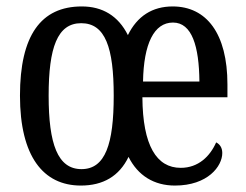

<svg xmlns="http://www.w3.org/2000/svg" viewBox="-20 -566 764 596"><path d="M231 10C300 10 350 -19 379 -79C408 -21 458 10 523 10C625 10 670 -50 670 -91C670 -109 661 -119 651 -124C632 -81 596 -45 541 -45C466 -45 423 -114 422 -264H686V-304C686 -462 621 -546 516 -546C453 -546 406 -516 377 -457C347 -517 298 -546 234 -546C107 -546 42 -456 42 -269C42 -81 114 10 231 10ZM599 -313H424C426 -430 458 -496 517 -496C576 -496 598 -422 599 -313ZM233 -41C159 -41 131 -119 131 -269C131 -418 158 -494 232 -494C307 -494 333 -418 333 -269C333 -119 307 -41 233 -41Z"/></svg>

Font: Noto Serif Armenian ExtraCondensed
Style: Regular
Weight: 400
Width: 2
Designer: Monotype Design Team
Foundry: Monotype Imaging Inc.
Version: Version 2.008